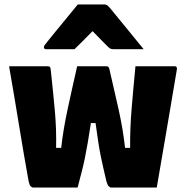

<svg xmlns="http://www.w3.org/2000/svg" viewBox="-20 -846 840 866"><path d="M328 -547H461Q470 -547 473 -536Q496 -438 515.5 -350Q535 -262 544 -179H567Q566 -263 573.5 -353.5Q581 -444 591 -547H769Q779 -547 778 -534Q756 -402 733 -268Q710 -134 687 0H483Q476 0 470.5 -5.5Q465 -11 460 -28Q452 -62 446 -88.5Q440 -115 434.5 -141.5Q429 -168 423.5 -203.5Q418 -239 411 -291H390Q382 -237 375.5 -200.5Q369 -164 363 -134Q357 -104 349 -73Q341 -42 330 0H131Q124 0 118.5 -5.5Q113 -11 109 -29Q87 -151 65.5 -283Q44 -415 21 -547H196Q202 -547 205 -544Q208 -541 209 -530Q220 -428 227.5 -345Q235 -262 233 -179H256Q265 -260 284.5 -351Q304 -442 328 -547ZM331 -826H451Q459 -826 464 -822Q469 -818 481 -804Q488 -795 505 -774.5Q522 -754 544 -727Q566 -700 588 -673Q610 -646 628 -624H496Q485 -624 479.5 -626Q474 -628 467 -635Q459 -643 442.5 -659.5Q426 -676 398 -705H397Q369 -677 350.5 -658Q332 -639 316 -624H189Q178 -624 178 -633Q178 -638 181 -642Q184 -646 196 -661Q207 -675 225.5 -697.5Q244 -720 264.5 -745Q285 -770 303 -792Q321 -814 331 -826Z"/></svg>

Font: Recursive Sn Lnr St Blk
Style: Regular
Weight: 900
Version: Version 1.079;hotconv 1.0.112;makeotfexe 2.5.65598; ttfautoh